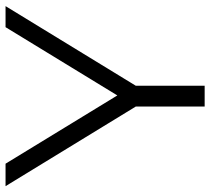

<svg xmlns="http://www.w3.org/2000/svg" viewBox="-52 -688 740 675"><g transform="rotate(-90 317.5 -350.0)"><path d="M281 0V-242L1 -700H80L320 -307L560 -700H634L354 -242V0Z"/></g></svg>

Font: Belfius21
Style: Regular
Weight: 400
Designer: Montserrat's base design by Julieta Ulanovsky, modified by Coast SPRL for Belfius Bank NV.
Foundry: Montserrat's base design by Julieta Ulanovsky, modified by Coast SPRL for Belfius Bank NV.
Version: Version 2.000;FEAKit 1.0